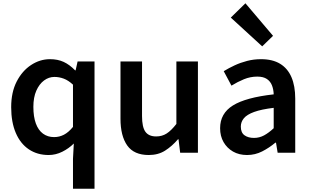

<svg xmlns="http://www.w3.org/2000/svg" viewBox="-20 -929 1889 1168"><path d="M424 219V37L429 -56Q399 -26 359 -6Q319 14 276 14Q207 14 155.5 -20.5Q104 -55 76 -120.5Q48 -186 48 -277Q48 -368 81.5 -433Q115 -498 169 -533.5Q223 -569 284 -569Q331 -569 367 -552.5Q403 -536 437 -501H440L452 -555H555V219ZM309 -95Q341 -95 369 -109.5Q397 -124 424 -157V-414Q396 -440 368 -450.5Q340 -461 311 -461Q277 -461 248 -439.5Q219 -418 201 -377.5Q183 -337 183 -279Q183 -219 198 -178Q213 -137 241.5 -116Q270 -95 309 -95Z M885 14Q795 14 754 -44Q713 -102 713 -207V-555H844V-223Q844 -156 864.5 -127.5Q885 -99 930 -99Q966 -99 994 -117Q1022 -135 1053 -175V-555H1184V0H1076L1066 -82H1063Q1026 -39 984 -12.5Q942 14 885 14Z M1483 14Q1434 14 1397.5 -7Q1361 -28 1340 -64.5Q1319 -101 1319 -149Q1319 -239 1397 -287.5Q1475 -336 1645 -355Q1644 -385 1634.5 -409.5Q1625 -434 1603.5 -448.5Q1582 -463 1545 -463Q1503 -463 1464 -447Q1425 -431 1388 -408L1341 -496Q1372 -515 1407.5 -531.5Q1443 -548 1483.5 -558.5Q1524 -569 1568 -569Q1638 -569 1684 -541Q1730 -513 1753 -459.5Q1776 -406 1776 -329V0H1669L1659 -61H1655Q1618 -30 1575 -8Q1532 14 1483 14ZM1525 -90Q1558 -90 1586.5 -105.5Q1615 -121 1645 -149V-273Q1570 -264 1526 -248Q1482 -232 1463.5 -209.5Q1445 -187 1445 -159Q1445 -122 1467.5 -106Q1490 -90 1525 -90ZM1575 -647 1384 -822 1473 -909 1641 -711Z"/></svg>

Font: Noto Sans KR Thin SemiBold
Style: Regular
Weight: 600
Version: Version 2.004-H2;hotconv 1.0.118;makeotfexe 2.5.65603